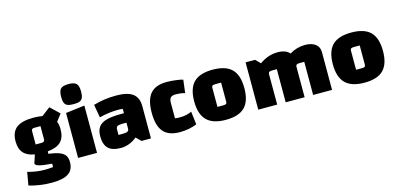

<svg xmlns="http://www.w3.org/2000/svg" viewBox="-78 -1270 4073 1960"><g transform="rotate(-15 1958.5 -289.5)"><path d="M507 20Q507 100 451.5 137.5Q396 175 277 175Q150 175 35 141L59 3Q151 29 237 29Q277 29 327 24V-12Q233 -19 192.5 -30.5Q152 -42 152 -61L181 -149Q101 -162 63 -206Q25 -250 25 -329Q25 -425 82 -470Q139 -515 262 -515Q313 -515 358 -507L448 -576L543 -485L487 -412Q501 -380 501 -329Q501 -243 457 -198.5Q413 -154 317 -145L315 -120Q391 -109 431.5 -93Q472 -77 489.5 -50.5Q507 -24 507 20ZM215 -245H277Q296 -245 303.5 -252.5Q311 -260 311 -277V-413H247Q229 -413 222 -406.5Q215 -400 215 -381Z M592 0ZM798 -500V0H598V-475ZM592 -647Q592 -708 614.5 -731Q637 -754 698 -754Q758 -754 780.5 -731Q803 -708 803 -647Q803 -606 793.5 -583.5Q784 -561 762 -551.5Q740 -542 698 -542Q656 -542 633.5 -551Q611 -560 601.5 -582.5Q592 -605 592 -647Z M1368 -340V0H1268L1218 -50Q1180 -18 1136.5 -1.5Q1093 15 1048 15Q957 15 915 -26Q873 -67 873 -155Q873 -216 899 -252Q925 -288 982.5 -304Q1040 -320 1138 -320H1168V-365Q1153 -369 1118 -369Q1025 -369 920 -343L896 -481Q1008 -515 1138 -515Q1257 -515 1312.5 -473Q1368 -431 1368 -340ZM1168 -158V-220H1126Q1087 -220 1072 -211Q1057 -202 1057 -178V-120H1099Q1138 -120 1153 -128Q1168 -136 1168 -158Z M1443 -250Q1443 -387 1498 -451Q1553 -515 1671 -515Q1715 -515 1767 -508.5Q1819 -502 1842 -494L1825 -356Q1782 -369 1726 -369Q1689 -369 1673.5 -352.5Q1658 -336 1658 -296V-135Q1674 -131 1709 -131Q1779 -131 1835 -157L1852 -19Q1769 15 1671 15Q1553 15 1498 -49Q1443 -113 1443 -250Z M1892 -250Q1892 -387 1956 -451Q2020 -515 2157 -515Q2294 -515 2358 -451Q2422 -387 2422 -250Q2422 -113 2358 -49Q2294 15 2157 15Q2021 15 1956.5 -49.5Q1892 -114 1892 -250ZM2168 -135Q2190 -135 2198.5 -141Q2207 -147 2207 -163V-365H2146Q2124 -365 2115.5 -359Q2107 -353 2107 -337V-135Z M3282 -400V0H3082V-350H3031Q3010 -350 3001 -343.5Q2992 -337 2992 -322V0H2792V-350H2741Q2720 -350 2711 -343.5Q2702 -337 2702 -322V0H2502V-500H2602L2652 -450Q2742 -515 2842 -515Q2886 -515 2918.5 -503Q2951 -491 2969 -468Q3046 -515 3132 -515Q3202 -515 3242 -484.5Q3282 -454 3282 -400Z M3357 -250Q3357 -387 3421 -451Q3485 -515 3622 -515Q3759 -515 3823 -451Q3887 -387 3887 -250Q3887 -113 3823 -49Q3759 15 3622 15Q3486 15 3421.5 -49.5Q3357 -114 3357 -250ZM3633 -135Q3655 -135 3663.5 -141Q3672 -147 3672 -163V-365H3611Q3589 -365 3580.5 -359Q3572 -353 3572 -337V-135Z"/></g></svg>

Font: Changa Black
Style: Regular
Weight: 900
Designer: Eduardo Rodriguez Tunni
Foundry: Eduardo Rodriguez Tunni
Version: Version 2.001; ttfautohint (v1.5.10-5e6f)